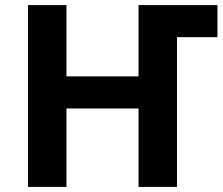

<svg xmlns="http://www.w3.org/2000/svg" viewBox="-20 -734 874 754"><path d="M90 0V-714H241V-434H524V-714H834V-588H675V0H524V-308H241V0Z"/></svg>

Font: Noto IKEA Arabic
Style: Bold
Weight: 700
Designer: Monotype Design Team
Foundry: Monotype Imaging Inc.
Version: Version 1.200